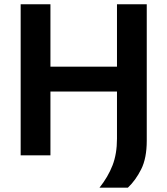

<svg xmlns="http://www.w3.org/2000/svg" viewBox="-20 -733 790 906"><path d="M77.5 0V-713H218V-418.5H532V-713H672.5V-69Q672.5 13.5 646.2 65.8Q620 118 583.5 152.5H449.5Q490 101.5 511 47.2Q532 -7 532 -78.5V-301H218V0Z"/></svg>

Font: Heraclito SemiBold
Style: Regular
Weight: 600
Designer: Kostas Bartsokas (font) & Cristiano Sobral (main changes)
Foundry: Kostas Bartsokas (font) & Cristiano Sobral (main changes)
Version: Version 1.00;July 8, 2020;FontCreator 13.0.0.2655 64-bit